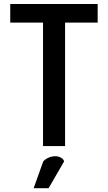

<svg xmlns="http://www.w3.org/2000/svg" viewBox="-20 -744 550 978"><path d="M477.5 -628.9Q477.5 -652.3 477.5 -723.6Q366.2 -723.6 32.2 -723.6Q32.2 -700.2 32.2 -628.9Q74.2 -628.9 199.2 -628.9Q199.2 -471.7 199.2 0Q227.5 0 311.5 0Q311.5 -157.2 311.5 -628.9Q353.5 -628.9 477.5 -628.9ZM306.6 78.1Q303.7 66.4 291 59.6Q285.2 55.7 277.3 53.7Q269.5 51.8 260.7 51.8Q244.1 51.8 228.5 58.6Q211.9 65.4 200.2 78.1Q183.6 124 151.4 214.8Q169.9 214.8 227.5 214.8Q248 180.7 306.6 78.1Z"/></svg>

Font: DaxlinePro-Medium
Style: Medium
Weight: 400
Designer: Hans Reichel
Version: Version 7.502; 2006